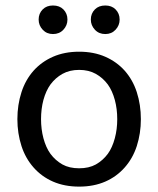

<svg xmlns="http://www.w3.org/2000/svg" viewBox="-20 -674 582 706"><path d="M314 -602.1Q314 -624.5 329.1 -639.6Q343.3 -653.8 367.2 -653.8Q390.6 -653.8 404.8 -639.6Q419.9 -624.5 419.9 -602.1Q419.9 -580.6 404.8 -564.5Q390.1 -548.8 367.2 -548.8Q343.8 -548.8 329.1 -564.5Q314 -580.6 314 -602.1ZM122.1 -602.1Q122.1 -624.5 137.2 -639.6Q151.4 -653.8 174.8 -653.8Q198.7 -653.8 212.9 -639.6Q228 -624.5 228 -602.1Q228 -580.6 212.9 -564.5Q198.2 -548.8 174.8 -548.8Q151.9 -548.8 137.2 -564.5Q122.1 -580.6 122.1 -602.1ZM367.2 -465.3Q409.2 -446.8 438.5 -414.1Q468.3 -380.4 482.9 -335.4Q498 -288.6 498 -235.8Q498 -183.6 482.9 -136.7Q468.3 -91.8 438.5 -58.1Q408.7 -24.4 367.2 -6.3Q324.7 12.2 271 12.2Q217.3 12.2 174.8 -6.3Q133.3 -24.4 103.5 -58.1Q73.7 -91.8 59.1 -136.7Q43.9 -183.6 43.9 -235.8Q43.9 -288.6 59.1 -335.4Q73.7 -380.4 103.5 -414.1Q132.8 -446.8 174.8 -465.3Q217.3 -483.9 271 -483.9Q324.7 -483.9 367.2 -465.3ZM332.5 -69.3Q358.4 -84 376.5 -108.4Q393.1 -131.3 402.3 -166Q411.1 -198.7 411.1 -235.8Q411.1 -273.4 402.3 -306.2Q393.1 -340.3 376.5 -363.3Q358.4 -387.7 332.5 -402.3Q306.2 -417 271 -417Q235.8 -417 209.5 -402.3Q183.6 -387.7 165.5 -363.3Q148.9 -340.3 139.6 -306.2Q130.9 -273.4 130.9 -235.8Q130.9 -199.2 139.6 -166Q148.9 -131.3 165.5 -108.4Q183.6 -84 209.5 -69.3Q234.9 -55.2 271 -55.2Q307.1 -55.2 332.5 -69.3Z"/></svg>

Font: Post Grotesk Regular
Style: Regular
Weight: 500
Version: 0.900; ttfautohint (v0.96) -l 8 -r 50 -G 200 -x 14 -w "gGD" 